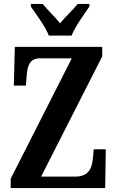

<svg xmlns="http://www.w3.org/2000/svg" viewBox="-20 -951 591 971"><path d="M227 -771H342C359 -816 407 -880 432 -918V-931H373C351 -903 309 -865 284 -833C259 -865 218 -903 196 -931H136V-918C162 -880 210 -816 227 -771ZM34 0H512L515 -196H454L450 -153C446 -104 431 -58 362 -58H188L497 -666V-714H55L50 -518H111L115 -569C119 -619 130 -656 183 -656H343L34 -47Z"/></svg>

Font: Noto Serif Myanmar ExtraCondensed
Style: Bold
Weight: 700
Width: 2
Designer: Ben Mitchell and the Monotype Design Team
Foundry: Monotype Imaging Inc.
Version: Version 2.106